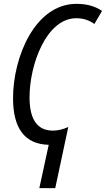

<svg xmlns="http://www.w3.org/2000/svg" viewBox="-20 -745 552 1001"><path d="M234 10 185 236H268L336 -83C308 -70 281 -64 256 -64C175 -64 134 -121 134 -238C134 -407 221 -650 378 -650C415 -650 446 -639 472 -620L512 -688C477 -712 433 -725 379 -725C162 -725 48 -447 48 -233C48 -76 109 7 234 10Z"/></svg>

Font: Noto Sans Condensed
Style: Italic
Weight: 400
Width: 3
Italic angle: -12°
Designer: Monotype Design Team
Foundry: Monotype Imaging Inc.
Version: Version 2.013